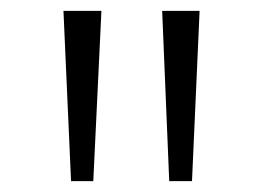

<svg xmlns="http://www.w3.org/2000/svg" viewBox="-20 -678 485 354"><path d="M97 -658H167L152 -344H111ZM348 -658 334 -344H292L279 -658Z"/></svg>

Font: QiushuiShotai Bright
Style: Regular
Weight: 400
Designer: Christian Thalmann (Catharsis Fonts)
Version: Version 1.250;